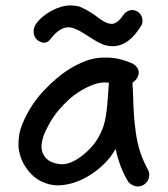

<svg xmlns="http://www.w3.org/2000/svg" viewBox="-20 -670 606 694"><path d="M203.1 -565.4Q182.6 -555.7 162.1 -528.3Q152.3 -515.6 138.7 -515.6Q133.8 -515.6 128.9 -517.6Q109.4 -524.4 103.5 -543Q101.6 -548.8 101.6 -556.6Q101.6 -570.3 110.4 -584Q129.9 -611.3 166 -630.9Q202.1 -650.4 234.4 -650.4Q251 -650.4 266.6 -646.5Q305.7 -629.9 339.8 -602.5Q365.2 -584 381.8 -584Q382.8 -584 383.8 -584Q385.7 -584 387.7 -584Q407.2 -586.9 429.7 -621.1Q434.6 -626 442.4 -629.9Q451.2 -633.8 457 -633.8Q472.7 -633.8 483.9 -622.6Q495.1 -611.3 495.1 -595.7Q495.1 -588.9 493.2 -582Q447.3 -502.9 386.7 -502.9Q373 -502.9 359.4 -506.8Q341.8 -512.7 319.3 -526.4Q296.9 -541 280.3 -550.8Q263.7 -561.5 245.1 -568.4Q236.3 -571.3 227.5 -571.3Q215.8 -571.3 203.1 -565.4ZM374 -461.9Q415 -460 459 -440.4Q481.4 -426.8 481.4 -408.2Q481.4 -388.7 461.9 -373L459 -371.1V-367.2Q460 -351.6 460.9 -331.1Q461.9 -288.1 463.9 -258.8Q465.8 -229.5 470.7 -192.4Q475.6 -155.3 486.3 -122.1Q497.1 -88.9 513.7 -58.6Q519.5 -48.8 519.5 -38.1Q519.5 -20.5 506.8 -7.8Q501 -2 493.7 1Q486.3 3.9 477.5 3.9Q467.8 3.9 457 -2Q446.3 -7.8 441.4 -16.6Q421.9 -49.8 410.2 -85.9Q405.3 -100.6 401.4 -116.2L397.5 -131.8L389.6 -118.2Q379.9 -102.5 367.2 -88.9Q349.6 -69.3 325.2 -50.8Q294.9 -28.3 262.2 -15.1Q229.5 -2 195.3 0Q191.4 0 188.5 0Q159.2 0 128.9 -14.6Q95.7 -31.2 73.2 -65.4Q61.5 -83 55.2 -101.1Q48.8 -119.1 46.9 -139.6Q46.9 -146.5 46.9 -152.3Q46.9 -186.5 59.6 -218.8Q75.2 -257.8 98.1 -292Q121.1 -326.2 150.4 -354.5Q184.6 -389.6 220.2 -413.6Q255.9 -437.5 293.9 -451.2Q324.2 -461.9 356.4 -461.9Q359.4 -461.9 362.3 -461.9Q368.2 -461.9 374 -461.9ZM374 -371.1H367.2Q365.2 -371.1 362.3 -372.1Q338.9 -372.1 318.4 -364.3Q295.9 -356.4 272.5 -342.3Q249 -328.1 230.5 -311.5Q211.9 -294.9 195.3 -275.4Q182.6 -261.7 169.9 -242.2Q157.2 -222.7 145.5 -198.2Q133.8 -173.8 130.9 -151.4Q129.9 -145.5 129.9 -140.6Q129.9 -123 138.7 -108.4Q150.4 -87.9 178.7 -80.1Q190.4 -77.1 202.1 -76.2Q234.4 -76.2 270.5 -102.5Q317.4 -136.7 340.8 -182.6Q356.4 -211.9 362.3 -249Q368.2 -286.1 371.1 -334Q372.1 -350.6 373 -364.3Z"/></svg>

Font: sage sans
Style: Regular
Weight: 400
Version: Version 001.032